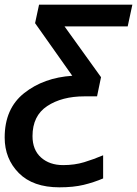

<svg xmlns="http://www.w3.org/2000/svg" viewBox="-49 -561 586 821"><path d="M205 240Q265 240 308.5 229.5Q352 219 392 202V103Q352 120 311 132.5Q270 145 221 145Q163 145 126.5 112.5Q90 80 90 21Q90 -66 153 -107.5Q216 -149 312 -149H366L383 -231L227 -448H497L517 -541H118L101 -462L260 -237Q138 -229 54.5 -163Q-29 -97 -29 27Q-29 118 31.5 179Q92 240 205 240Z"/></svg>

Font: Noto Sans UI Medium
Style: Italic
Weight: 500
Italic angle: -12°
Designer: Monotype Design Team
Foundry: Monotype Imaging Inc.
Version: Version 1.901